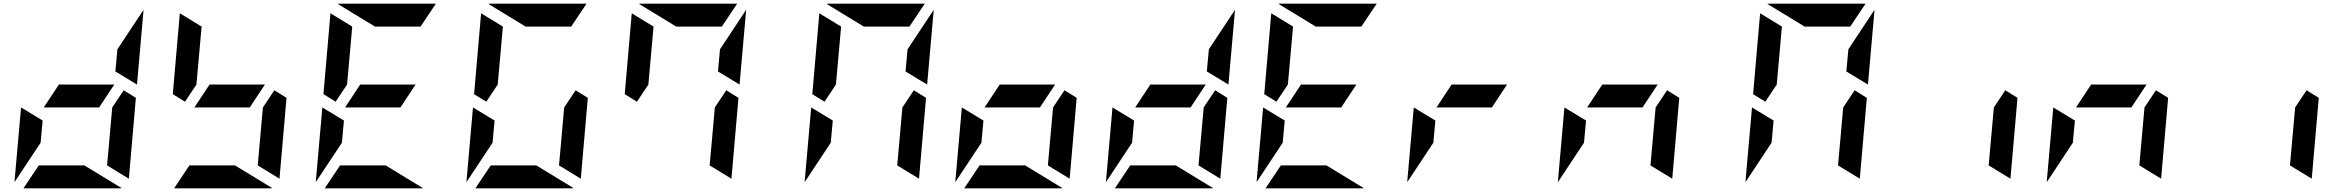

<svg xmlns="http://www.w3.org/2000/svg" viewBox="-20 -1020 12680 1040"><path d="M94 -438 211 -367 200 -247 59 -34V-41ZM650 -531 716 -490 678 -52 560 -124 588 -438ZM517 -438H217L299 -562H599ZM605 -633 616 -753 757 -966V-959L722 -562ZM437 -124 639 -1Q638 -1 635.5 -0.5Q633 0 632 0H107L190 -124Z M1466 -531 1532 -490 1494 -52 1376 -124 1404 -438ZM1333 -438H1033L1115 -562H1415ZM982 -469 916 -510 954 -948 1072 -876 1044 -562ZM1253 -124 1455 -1Q1454 -1 1451.5 -0.5Q1449 0 1448 0H923L1006 -124Z M1726 -438 1843 -367 1832 -247 1691 -34V-41ZM2149 -438H1849L1931 -562H2231ZM1798 -469 1732 -510 1770 -948 1888 -876 1860 -562ZM2069 -124 2271 -1Q2270 -1 2267.5 -0.5Q2265 0 2264 0H1739L1822 -124ZM2011 -876 1809 -999Q1810 -999 1812.5 -999.5Q1815 -1000 1816 -1000H2341L2258 -876Z M2542 -438 2659 -367 2648 -247 2507 -34V-41ZM3098 -531 3164 -490 3126 -52 3008 -124 3036 -438ZM2614 -469 2548 -510 2586 -948 2704 -876 2676 -562ZM2885 -124 3087 -1Q3086 -1 3083.5 -0.5Q3081 0 3080 0H2555L2638 -124ZM2827 -876 2625 -999Q2626 -999 2628.5 -999.5Q2631 -1000 2632 -1000H3157L3074 -876Z M3914 -531 3980 -490 3942 -52 3824 -124 3852 -438ZM3430 -469 3364 -510 3402 -948 3520 -876 3492 -562ZM3869 -633 3880 -753 4021 -966V-959L3986 -562ZM3643 -876 3441 -999Q3442 -999 3444.5 -999.5Q3447 -1000 3448 -1000H3973L3890 -876Z M4374 -438 4491 -367 4480 -247 4339 -34V-41ZM4930 -531 4996 -490 4958 -52 4840 -124 4868 -438ZM4446 -469 4380 -510 4418 -948 4536 -876 4508 -562ZM4885 -633 4896 -753 5037 -966V-959L5002 -562ZM4659 -876 4457 -999Q4458 -999 4460.5 -999.5Q4463 -1000 4464 -1000H4989L4906 -876Z M5190 -438 5307 -367 5296 -247 5155 -34V-41ZM5746 -531 5812 -490 5774 -52 5656 -124 5684 -438ZM5613 -438H5313L5395 -562H5695ZM5533 -124 5735 -1Q5734 -1 5731.5 -0.5Q5729 0 5728 0H5203L5286 -124Z M6006 -438 6123 -367 6112 -247 5971 -34V-41ZM6562 -531 6628 -490 6590 -52 6472 -124 6500 -438ZM6429 -438H6129L6211 -562H6511ZM6517 -633 6528 -753 6669 -966V-959L6634 -562ZM6349 -124 6551 -1Q6550 -1 6547.5 -0.5Q6545 0 6544 0H6019L6102 -124Z M6822 -438 6939 -367 6928 -247 6787 -34V-41ZM7245 -438H6945L7027 -562H7327ZM6894 -469 6828 -510 6866 -948 6984 -876 6956 -562ZM7165 -124 7367 -1Q7366 -1 7363.5 -0.5Q7361 0 7360 0H6835L6918 -124ZM7107 -876 6905 -999Q6906 -999 6908.5 -999.5Q6911 -1000 6912 -1000H7437L7354 -876Z M7638 -438 7755 -367 7744 -247 7603 -34V-41ZM8061 -438H7761L7843 -562H8143Z M8454 -438 8571 -367 8560 -247 8419 -34V-41ZM9010 -531 9076 -490 9038 -52 8920 -124 8948 -438ZM8877 -438H8577L8659 -562H8959Z M9470 -438 9587 -367 9576 -247 9435 -34V-41ZM10026 -531 10092 -490 10054 -52 9936 -124 9964 -438ZM9542 -469 9476 -510 9514 -948 9632 -876 9604 -562ZM9981 -633 9992 -753 10133 -966V-959L10098 -562ZM9755 -876 9553 -999Q9554 -999 9556.5 -999.5Q9559 -1000 9560 -1000H10085L10002 -876Z M10842 -531 10908 -490 10870 -52 10752 -124 10780 -438Z M11102 -438 11219 -367 11208 -247 11067 -34V-41ZM11658 -531 11724 -490 11686 -52 11568 -124 11596 -438ZM11525 -438H11225L11307 -562H11607Z M12474 -531 12540 -490 12502 -52 12384 -124 12412 -438Z"/></svg>

Font: DSEG7 Modern Mini
Style: Bold Italic
Weight: 700
Italic angle: -5°
Designer: Keshikan(Twitter:@keshinomi_88pro)
Version: Version 0.46